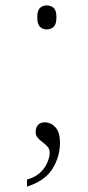

<svg xmlns="http://www.w3.org/2000/svg" viewBox="-20 -537 326 711"><path d="M80 154V128Q111 119 129 102Q147 85 155.5 64.5Q164 44 164 29Q164 15 156 6Q148 -3 137.5 -10.5Q127 -18 119.5 -27Q112 -36 112 -47Q112 -64 120.5 -74Q129 -84 146 -84Q168 -84 185 -66Q202 -48 202 -8Q202 44 174 88.5Q146 133 80 154ZM153 -428Q139 -428 128.5 -437.5Q118 -447 118 -473Q118 -499 128.5 -508Q139 -517 153 -517Q168 -517 178.5 -508Q189 -499 189 -473Q189 -447 178.5 -437.5Q168 -428 153 -428Z"/></svg>

Font: Noto Serif Bengali ExtraLight
Style: Regular
Weight: 250
Version: Version 2.003